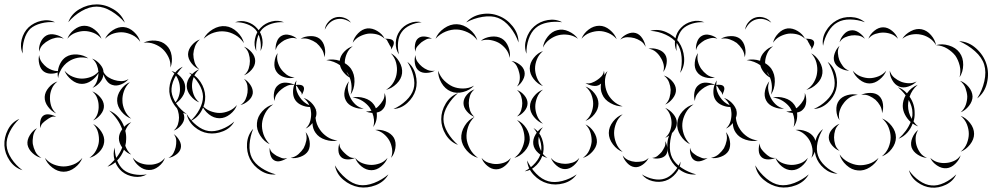

<svg xmlns="http://www.w3.org/2000/svg" viewBox="-94 -732 4507 872"><path d="M216 -631Q230 -669 267 -690.5Q304 -712 345 -712Q385 -712 422 -689.5Q459 -667 473 -629Q447 -660 412 -681Q377 -702 345 -702Q312 -702 277 -682Q242 -662 216 -631ZM9 -489Q-4 -519 4.5 -552.5Q13 -586 36 -608Q60 -630 93.5 -637.5Q127 -645 156 -631Q124 -634 93 -626Q62 -618 43 -601Q25 -583 16 -552Q7 -521 9 -489ZM212 -556Q220 -579 242.5 -597Q265 -615 289 -615Q314 -615 336.5 -597Q359 -579 367 -556Q351 -575 330 -583Q309 -591 289 -591Q270 -591 248.5 -583Q227 -575 212 -556ZM383 -556Q394 -579 418.5 -595Q443 -611 468 -609Q493 -607 514.5 -587Q536 -567 543 -542Q528 -563 507 -573Q486 -583 466 -585Q446 -587 423.5 -580.5Q401 -574 383 -556ZM84 -497Q81 -517 90 -539Q99 -561 117 -571Q134 -580 157.5 -574.5Q181 -569 196 -556Q177 -564 159.5 -560.5Q142 -557 128 -549Q114 -542 101 -529.5Q88 -517 84 -497ZM558 -538Q582 -550 612 -547.5Q642 -545 661 -527Q681 -509 685.5 -479Q690 -449 680 -425Q682 -451 671 -473Q660 -495 645 -509Q630 -523 607 -532Q584 -541 558 -538ZM170 -377Q167 -390 168 -403Q153 -397 135.5 -397.5Q118 -398 105 -407Q90 -418 84.5 -440.5Q79 -463 84 -482Q86 -462 96.5 -448.5Q107 -435 119 -426Q129 -419 142 -414Q155 -409 169 -409Q171 -428 180.5 -445.5Q190 -463 205 -473Q227 -487 257 -484.5Q287 -482 307 -467Q282 -474 259 -469.5Q236 -465 218 -453Q207 -446 197 -435Q187 -424 180 -410L183 -411L179 -408Q172 -394 170 -377ZM324 -466Q344 -459 360 -440.5Q376 -422 376 -405Q384 -390 397.5 -381.5Q411 -373 424 -369Q439 -364 456 -363.5Q473 -363 490 -373Q478 -358 456.5 -349Q435 -340 417 -346Q402 -350 391.5 -364Q381 -378 376 -394Q374 -374 359 -357Q344 -340 326 -333Q341 -347 347 -365Q353 -383 353 -400Q342 -380 321 -365.5Q300 -351 278 -351Q253 -351 230.5 -369.5Q208 -388 199 -411Q215 -392 236.5 -383.5Q258 -375 278 -375Q297 -375 317 -382Q337 -389 353 -406Q352 -421 345.5 -437.5Q339 -454 324 -466ZM685 -410Q708 -403 727 -382.5Q746 -362 747 -338Q749 -314 733 -291Q717 -268 695 -258Q712 -275 718.5 -296Q725 -317 723 -336Q722 -355 713 -375Q704 -395 685 -410ZM764 -402Q796 -391 816.5 -360Q837 -329 838 -294Q839 -260 820.5 -227.5Q802 -195 770 -182Q796 -205 812 -235.5Q828 -266 828 -294Q827 -322 809 -351.5Q791 -381 764 -402ZM161 -217Q140 -226 124 -247.5Q108 -269 109 -292Q110 -314 127.5 -334.5Q145 -355 167 -362Q149 -348 141 -328.5Q133 -309 133 -291Q132 -272 138 -252Q144 -232 161 -217ZM502 -193Q477 -202 458 -225Q439 -248 438 -274Q437 -300 454.5 -324.5Q472 -349 496 -359Q477 -341 469 -318.5Q461 -296 462 -275Q462 -254 472 -231.5Q482 -209 502 -193ZM325 -317Q344 -310 360.5 -291.5Q377 -273 378 -252Q379 -232 363.5 -212.5Q348 -193 329 -185Q344 -199 349.5 -217Q355 -235 354 -252Q354 -268 347.5 -286Q341 -304 325 -317ZM695 -258Q713 -252 728 -234.5Q743 -217 743 -198Q743 -180 728 -162.5Q713 -145 695 -139Q709 -151 714 -167Q719 -183 719 -198Q719 -213 714 -229.5Q709 -246 695 -258ZM402 -230Q426 -220 443.5 -200.5Q461 -181 470 -156Q484 -171 502 -177Q492 -169 485.5 -159Q479 -149 475 -138Q480 -119 479 -100Q479 -85 475 -70Q479 -59 485.5 -48.5Q492 -38 502 -30Q484 -36 469 -52Q458 -23 438 -3Q449 24 467 39Q485 54 514 59.5Q543 65 573 60Q547 75 515 70.5Q483 66 460 47Q440 30 430 5Q413 19 394 25Q411 11 426 -6Q418 -36 427 -62Q427 -38 434 -15Q452 -38 461 -62Q446 -83 446 -104Q446 -125 461 -145Q444 -192 402 -230ZM90 -150Q86 -163 89 -181Q92 -199 103 -207Q114 -215 132 -212Q150 -209 161 -201Q148 -205 137 -199.5Q126 -194 117 -187Q108 -181 99.5 -172.5Q91 -164 90 -150ZM8 41Q-28 30 -50 -2.5Q-72 -35 -74 -71Q-76 -108 -58 -143Q-40 -178 -6 -192Q-33 -167 -49.5 -134Q-66 -101 -64 -72Q-62 -42 -42 -11.5Q-22 19 8 41ZM329 -169Q351 -158 366.5 -134Q382 -110 379 -86Q376 -61 356 -41Q336 -21 312 -15Q332 -29 342.5 -49Q353 -69 355 -88Q357 -108 351.5 -130Q346 -152 329 -169ZM94 -15Q73 -19 54 -36.5Q35 -54 31 -75Q28 -96 41.5 -118Q55 -140 74 -150Q60 -134 56.5 -114.5Q53 -95 55 -78Q58 -61 66.5 -43.5Q75 -26 94 -15ZM695 -123Q710 -113 720.5 -94.5Q731 -76 727 -59Q723 -42 705.5 -29.5Q688 -17 671 -15Q687 -23 694 -37Q701 -51 704 -64Q707 -78 706.5 -93.5Q706 -109 695 -123ZM655 -15Q648 7 626.5 24Q605 41 582 40Q559 40 538 23Q517 6 509 -16Q524 2 544 9Q564 16 582 16Q601 17 621 10Q641 3 655 -15ZM280 -15Q271 10 246.5 29Q222 48 195 48Q168 48 143.5 29Q119 10 110 -15Q127 6 150 15Q173 24 195 24Q216 24 239.5 15Q263 6 280 -15Z M974 -631Q1000 -641 1028 -632.5Q1056 -624 1074 -603Q1093 -583 1097.5 -553.5Q1102 -524 1089 -500Q1093 -528 1087 -554Q1081 -580 1067 -597Q1053 -613 1027.5 -622.5Q1002 -632 974 -631ZM831 -556Q844 -582 872.5 -599Q901 -616 930 -613Q959 -610 983 -587Q1007 -564 1014 -536Q998 -560 974 -573.5Q950 -587 927 -589Q904 -592 878 -584Q852 -576 831 -556ZM811 -417Q791 -425 775.5 -445Q760 -465 760 -486Q761 -508 777.5 -527Q794 -546 814 -553Q798 -539 791.5 -521Q785 -503 784 -486Q784 -469 789.5 -450Q795 -431 811 -417ZM1014 -520Q1033 -513 1049 -494.5Q1065 -476 1065 -455Q1065 -434 1049 -415.5Q1033 -397 1014 -390Q1030 -403 1035.5 -421Q1041 -439 1041 -455Q1041 -471 1035.5 -489Q1030 -507 1014 -520ZM754 -214Q721 -223 699.5 -252.5Q678 -282 675 -315Q673 -349 689 -382Q705 -415 736 -429Q712 -405 697.5 -374.5Q683 -344 685 -316Q688 -289 707 -261Q726 -233 754 -214ZM811 -267Q789 -275 771.5 -297Q754 -319 754 -342Q754 -366 771.5 -387.5Q789 -409 811 -417Q793 -402 785.5 -381.5Q778 -361 778 -342Q778 -323 785.5 -302.5Q793 -282 811 -267ZM1014 -374Q1031 -365 1043.5 -346Q1056 -327 1054 -308Q1051 -289 1033.5 -274Q1016 -259 998 -255Q1014 -265 1021 -280.5Q1028 -296 1030 -311Q1032 -326 1029.5 -343Q1027 -360 1014 -374ZM982 -255Q974 -231 951 -213Q928 -195 903 -195Q877 -195 854.5 -213Q832 -231 823 -255Q839 -236 861 -227.5Q883 -219 903 -219Q923 -219 944.5 -227.5Q966 -236 982 -255ZM970 -180Q954 -150 919.5 -136Q885 -122 851 -127Q817 -132 789 -156Q761 -180 754 -214Q772 -184 799 -162.5Q826 -141 853 -137Q880 -133 912 -145Q944 -157 970 -180Z M1381 -597Q1383 -616 1397 -632Q1411 -648 1430 -653Q1448 -658 1468.5 -651.5Q1489 -645 1500 -629Q1466 -653 1432 -644Q1399 -635 1381 -597ZM1070 -500Q1058 -525 1064 -555.5Q1070 -586 1090 -606Q1110 -627 1139.5 -634.5Q1169 -642 1196 -631Q1167 -633 1140 -624.5Q1113 -616 1097 -600Q1081 -583 1074 -555.5Q1067 -528 1070 -500ZM1508 -538Q1513 -561 1532 -580.5Q1551 -600 1574 -603Q1597 -605 1620 -591Q1643 -577 1653 -556Q1636 -572 1615.5 -576.5Q1595 -581 1577 -579Q1558 -576 1539.5 -566.5Q1521 -557 1508 -538ZM1158 -504Q1156 -522 1163 -542Q1170 -562 1186 -570Q1201 -578 1221.5 -573Q1242 -568 1255 -556Q1239 -562 1224 -558.5Q1209 -555 1197 -549Q1185 -542 1173.5 -531.5Q1162 -521 1158 -504ZM1271 -556Q1289 -567 1315 -568Q1341 -569 1358 -556Q1375 -542 1380.5 -517Q1386 -492 1379 -472Q1378 -493 1367 -509.5Q1356 -526 1343 -537Q1329 -547 1310.5 -553.5Q1292 -560 1271 -556ZM1653 -556Q1662 -557 1675 -555Q1688 -553 1693 -545Q1697 -537 1692 -525Q1687 -513 1681 -506Q1684 -515 1679.5 -521Q1675 -527 1672 -534Q1668 -540 1665 -547Q1662 -554 1653 -556ZM1388 -459Q1417 -466 1449 -456Q1451 -478 1469 -497Q1487 -516 1508 -522Q1490 -509 1481.5 -489.5Q1473 -470 1472 -452Q1472 -450 1472 -445Q1489 -435 1500 -420Q1517 -395 1516 -360.5Q1515 -326 1498 -302Q1504 -322 1502.5 -342.5Q1501 -363 1494 -380Q1479 -388 1466.5 -403.5Q1454 -419 1450 -436Q1437 -445 1421.5 -451Q1406 -457 1388 -459ZM1244 -380Q1223 -374 1198.5 -381Q1174 -388 1162 -406Q1150 -423 1152.5 -448.5Q1155 -474 1167 -491Q1162 -471 1167 -452Q1172 -433 1182 -419Q1192 -405 1207 -393.5Q1222 -382 1244 -380ZM1681 -490Q1704 -478 1719.5 -451.5Q1735 -425 1732 -399Q1729 -373 1707 -351.5Q1685 -330 1659 -324Q1682 -338 1694 -359.5Q1706 -381 1708 -402Q1711 -423 1705 -447Q1699 -471 1681 -490ZM1756 -451Q1784 -430 1793.5 -393.5Q1803 -357 1794 -324Q1784 -290 1756 -264.5Q1728 -239 1693 -237Q1725 -251 1750.5 -275.5Q1776 -300 1784 -327Q1792 -353 1783.5 -387.5Q1775 -422 1756 -451ZM1480 -406 1479 -409Q1483 -396 1492 -386Q1487 -397 1480 -406ZM1153 -273Q1147 -291 1151 -313Q1155 -335 1170 -346Q1184 -358 1206 -356.5Q1228 -355 1243 -347Q1246 -358 1253 -367Q1250 -357 1250 -346Q1259 -348 1269.5 -346.5Q1280 -345 1284 -339Q1289 -332 1285 -319.5Q1281 -307 1276 -300Q1278 -308 1273 -314Q1268 -320 1264 -325Q1261 -330 1258 -335.5Q1255 -341 1250 -344Q1250 -328 1255 -314.5Q1260 -301 1268 -290Q1275 -279 1286 -269.5Q1297 -260 1311 -254Q1302 -274 1285 -287Q1303 -282 1319 -266.5Q1335 -251 1341 -233Q1342 -234 1343 -235L1341 -231Q1343 -226 1343 -221Q1344 -209 1339 -197Q1342 -167 1359 -143Q1371 -125 1391.5 -111Q1412 -97 1439 -94Q1413 -88 1383.5 -97.5Q1354 -107 1339 -129Q1326 -147 1325 -173Q1312 -156 1294 -148Q1310 -163 1315 -182.5Q1320 -202 1319 -219Q1318 -234 1314 -246Q1295 -246 1276.5 -254Q1258 -262 1248 -276Q1238 -290 1237 -309.5Q1236 -329 1242 -346Q1225 -349 1210.5 -342.5Q1196 -336 1185 -327Q1173 -318 1163.5 -305Q1154 -292 1153 -273ZM1558 -239Q1536 -236 1511.5 -246Q1487 -256 1477 -275Q1466 -295 1471.5 -320.5Q1477 -346 1491 -363Q1483 -342 1486.5 -322Q1490 -302 1498 -287Q1506 -271 1521 -257Q1536 -243 1558 -239ZM1507 -289Q1532 -295 1560.5 -286.5Q1589 -278 1604 -257Q1610 -249 1613 -240Q1620 -244 1626 -251Q1637 -262 1645.5 -276.5Q1654 -291 1652 -310Q1660 -293 1658.5 -270Q1657 -247 1643 -234Q1634 -224 1617 -221Q1621 -183 1601 -155Q1606 -172 1604.5 -188.5Q1603 -205 1597 -219Q1581 -220 1568 -226Q1580 -225 1593 -229Q1589 -236 1585 -243Q1573 -260 1553 -273Q1533 -286 1507 -289ZM1131 -77Q1105 -89 1087.5 -117Q1070 -145 1073 -173Q1075 -202 1097 -226.5Q1119 -251 1147 -258Q1123 -242 1110.5 -218Q1098 -194 1096 -171Q1094 -148 1102.5 -122.5Q1111 -97 1131 -77ZM1159 60Q1123 64 1090 43Q1057 22 1041 -10Q1025 -43 1028 -81.5Q1031 -120 1056 -147Q1042 -113 1039.5 -77Q1037 -41 1050 -15Q1063 11 1093.5 31Q1124 51 1159 60ZM1610 -142Q1633 -145 1658 -135.5Q1683 -126 1695 -106Q1706 -86 1701.5 -59Q1697 -32 1682 -15Q1690 -36 1686.5 -57Q1683 -78 1674 -94Q1665 -110 1649 -123.5Q1633 -137 1610 -142ZM1294 -132Q1308 -116 1312 -91Q1316 -66 1306 -47Q1295 -29 1271 -20Q1247 -11 1226 -15Q1247 -19 1261.5 -32Q1276 -45 1285 -59Q1293 -74 1297 -93Q1301 -112 1294 -132ZM1519 -15Q1505 -8 1486 -8Q1467 -8 1456 -18Q1444 -29 1443 -48Q1442 -67 1448 -81Q1447 -66 1455 -55Q1463 -44 1472 -36Q1481 -27 1492.5 -20Q1504 -13 1519 -15ZM1211 -15Q1199 -6 1181.5 -1Q1164 4 1151 -4Q1139 -11 1134 -28.5Q1129 -46 1131 -61Q1134 -46 1143.5 -38Q1153 -30 1163 -24Q1173 -19 1185 -14.5Q1197 -10 1211 -15ZM1666 -15Q1658 7 1637 24Q1616 41 1593 41Q1569 41 1548 24Q1527 7 1519 -15Q1534 3 1554 10Q1574 17 1593 17Q1611 17 1631 10Q1651 3 1666 -15ZM1670 60Q1651 94 1612.5 109Q1574 124 1536 118Q1497 111 1465.5 84.5Q1434 58 1427 19Q1447 53 1477 78Q1507 103 1537 108Q1568 113 1604.5 99Q1641 85 1670 60Z M2023 -630Q2050 -660 2092 -667.5Q2134 -675 2171 -660Q2208 -646 2234.5 -612.5Q2261 -579 2261 -539Q2248 -577 2222.5 -608.5Q2197 -640 2167 -651Q2138 -662 2098 -655.5Q2058 -649 2023 -630ZM1718 -485Q1702 -508 1703.5 -538.5Q1705 -569 1722 -592Q1738 -615 1766 -626.5Q1794 -638 1821 -631Q1793 -629 1768 -617Q1743 -605 1730 -586Q1717 -568 1714 -540.5Q1711 -513 1718 -485ZM1884 -556Q1895 -584 1923 -603.5Q1951 -623 1981 -622Q2011 -621 2038 -599.5Q2065 -578 2074 -549Q2056 -573 2030.5 -585Q2005 -597 1981 -598Q1956 -599 1930 -588.5Q1904 -578 1884 -556ZM2090 -547Q2108 -562 2136 -565.5Q2164 -569 2185 -557Q2205 -545 2215 -519Q2225 -493 2221 -469Q2217 -493 2203 -510Q2189 -527 2172 -537Q2156 -546 2134.5 -550Q2113 -554 2090 -547ZM1793 -497Q1788 -511 1791 -530Q1794 -549 1805 -558Q1817 -568 1836 -566Q1855 -564 1868 -556Q1853 -559 1841.5 -553Q1830 -547 1820 -540Q1811 -532 1802 -522Q1793 -512 1793 -497ZM1881 -411Q1865 -402 1843.5 -401Q1822 -400 1808 -411Q1794 -422 1790.5 -443.5Q1787 -465 1793 -482Q1793 -464 1802.5 -451Q1812 -438 1823 -429Q1834 -420 1848.5 -414Q1863 -408 1881 -411ZM2229 -455Q2247 -453 2265.5 -439.5Q2284 -426 2288 -407Q2292 -389 2281 -369Q2270 -349 2254 -339Q2265 -354 2266.5 -371Q2268 -388 2264 -402Q2261 -417 2253 -432Q2245 -447 2229 -455ZM2059 -343Q2040 -322 2009 -314Q1978 -306 1953 -317Q1927 -328 1911 -355.5Q1895 -383 1896 -411Q1905 -384 1923.5 -366Q1942 -348 1962 -339Q1983 -330 2009 -330Q2035 -330 2059 -343ZM2061 -201Q2042 -208 2026.5 -226Q2011 -244 2011 -264Q2011 -284 2026.5 -302Q2042 -320 2061 -326Q2046 -314 2040.5 -297Q2035 -280 2035 -264Q2035 -248 2040.5 -231Q2046 -214 2061 -201ZM2254 -323Q2272 -317 2287 -299.5Q2302 -282 2302 -263Q2302 -244 2287 -226.5Q2272 -209 2254 -203Q2268 -215 2273 -231.5Q2278 -248 2278 -263Q2278 -278 2273 -294.5Q2268 -311 2254 -323ZM1986 -74Q1951 -87 1930.5 -120.5Q1910 -154 1910 -191Q1910 -228 1930.5 -262Q1951 -296 1986 -309Q1958 -285 1939 -253Q1920 -221 1920 -191Q1920 -162 1939 -130Q1958 -98 1986 -74ZM2077 -15Q2048 -23 2026 -48Q2004 -73 2001 -102Q1999 -132 2016.5 -160.5Q2034 -189 2061 -201Q2040 -181 2031.5 -154.5Q2023 -128 2025 -104Q2027 -81 2040 -56.5Q2053 -32 2077 -15ZM2254 -187Q2279 -176 2296 -150Q2313 -124 2312 -97Q2310 -69 2289 -45.5Q2268 -22 2242 -15Q2264 -31 2275 -54Q2286 -77 2288 -98Q2289 -120 2281.5 -144Q2274 -168 2254 -187ZM2329 -151Q2356 -134 2367.5 -102Q2379 -70 2373 -39Q2367 -8 2343.5 17Q2320 42 2289 46Q2317 31 2337.5 7.5Q2358 -16 2363 -41Q2368 -66 2358.5 -96Q2349 -126 2329 -151ZM2226 -15Q2219 5 2200 21Q2181 37 2159 37Q2138 37 2119 21Q2100 5 2093 -15Q2106 1 2124.5 7Q2143 13 2159 13Q2176 13 2194.5 7Q2213 1 2226 -15Z M2297 -488Q2285 -520 2296 -555Q2307 -590 2332 -612Q2358 -635 2394 -641Q2430 -647 2459 -631Q2426 -636 2392.5 -629.5Q2359 -623 2339 -605Q2318 -587 2307 -554.5Q2296 -522 2297 -488ZM2547 -556Q2556 -580 2579 -597.5Q2602 -615 2628 -615Q2653 -615 2675.5 -596.5Q2698 -578 2707 -554Q2691 -573 2669 -582Q2647 -591 2627 -591Q2607 -591 2585 -583Q2563 -575 2547 -556ZM2372 -516Q2375 -542 2393.5 -565.5Q2412 -589 2437 -595Q2462 -602 2489 -589.5Q2516 -577 2531 -556Q2510 -571 2486 -574Q2462 -577 2442 -572Q2422 -567 2402.5 -553Q2383 -539 2372 -516ZM2859 -592Q2895 -602 2931 -586.5Q2967 -571 2989 -541Q3010 -510 3013 -470.5Q3016 -431 2995 -401Q3005 -437 3001.5 -474Q2998 -511 2981 -535Q2963 -559 2929.5 -574.5Q2896 -590 2859 -592ZM2723 -552Q2734 -568 2754.5 -577.5Q2775 -587 2793 -582Q2811 -577 2823.5 -557.5Q2836 -538 2838 -519Q2830 -537 2815.5 -546Q2801 -555 2787 -559Q2772 -563 2755 -563Q2738 -563 2723 -552ZM2851 -511Q2870 -515 2893 -508Q2916 -501 2927 -484Q2937 -468 2933.5 -444Q2930 -420 2918 -405Q2924 -423 2919.5 -440.5Q2915 -458 2906 -471Q2898 -485 2884.5 -496.5Q2871 -508 2851 -511ZM2372 -341Q2348 -350 2330 -373Q2312 -396 2312 -421Q2312 -446 2330 -469Q2348 -492 2372 -500Q2353 -484 2344.5 -462.5Q2336 -441 2336 -421Q2336 -401 2344.5 -379Q2353 -357 2372 -341ZM2734 -249Q2707 -248 2679 -263.5Q2651 -279 2641 -304Q2631 -326 2636 -353Q2634 -350 2630 -348Q2617 -339 2597.5 -342.5Q2578 -346 2565 -355Q2580 -351 2593.5 -356Q2607 -361 2617 -368Q2628 -375 2637.5 -385Q2647 -395 2649 -411Q2651 -402 2651 -391Q2657 -402 2665 -409Q2653 -385 2653.5 -359.5Q2654 -334 2663 -313Q2671 -293 2689.5 -275Q2708 -257 2734 -249ZM2921 -389Q2941 -383 2958 -364.5Q2975 -346 2976 -325Q2977 -305 2961.5 -285Q2946 -265 2927 -257Q2942 -271 2947 -289.5Q2952 -308 2952 -324Q2951 -341 2944.5 -358.5Q2938 -376 2921 -389ZM2565 -339Q2588 -331 2606 -308.5Q2624 -286 2624 -261Q2624 -236 2606 -213.5Q2588 -191 2565 -183Q2584 -199 2592 -220Q2600 -241 2600 -261Q2600 -281 2592 -302Q2584 -323 2565 -339ZM2372 -170Q2349 -179 2331 -201Q2313 -223 2313 -248Q2313 -272 2331 -294.5Q2349 -317 2372 -325Q2353 -310 2345 -288.5Q2337 -267 2337 -248Q2337 -228 2345 -207Q2353 -186 2372 -170ZM2927 -242Q2947 -234 2963.5 -214.5Q2980 -195 2980 -174Q2980 -153 2963.5 -133.5Q2947 -114 2927 -106Q2943 -120 2949.5 -138.5Q2956 -157 2956 -174Q2956 -191 2949.5 -209.5Q2943 -228 2927 -242ZM2734 -42Q2709 -51 2690 -76Q2671 -101 2671 -128Q2671 -155 2690 -179.5Q2709 -204 2734 -213Q2713 -196 2704 -172.5Q2695 -149 2695 -128Q2695 -106 2704 -82.5Q2713 -59 2734 -42ZM2565 -167Q2587 -157 2602.5 -133.5Q2618 -110 2617 -86Q2615 -63 2595.5 -42Q2576 -21 2553 -15Q2573 -29 2582 -49Q2591 -69 2593 -88Q2594 -107 2588 -128.5Q2582 -150 2565 -167ZM2392 -15Q2370 -20 2350.5 -37.5Q2331 -55 2328 -77Q2325 -99 2338.5 -121.5Q2352 -144 2372 -154Q2357 -138 2353.5 -118Q2350 -98 2352 -80Q2355 -63 2364 -45Q2373 -27 2392 -15ZM2927 -91Q2935 -78 2937 -59Q2939 -40 2930 -28Q2920 -16 2901 -13Q2882 -10 2868 -15Q2883 -16 2893 -24.5Q2903 -33 2911 -42Q2918 -52 2924 -64Q2930 -76 2927 -91ZM2852 -15Q2844 2 2825.5 15.5Q2807 29 2789 27Q2770 25 2754.5 8.5Q2739 -8 2734 -26Q2745 -11 2760.5 -4.5Q2776 2 2791 3Q2806 4 2822.5 1Q2839 -2 2852 -15ZM2537 -15Q2530 4 2511.5 20Q2493 36 2472 36Q2452 36 2433.5 20Q2415 4 2408 -15Q2421 1 2438.5 6.5Q2456 12 2472 12Q2489 12 2506.5 6.5Q2524 1 2537 -15ZM2525 60Q2504 90 2466 100.5Q2428 111 2393 101Q2357 91 2330 62.5Q2303 34 2300 -3Q2316 31 2341.5 57Q2367 83 2396 91Q2424 99 2459.5 90Q2495 81 2525 60ZM2997 2Q2996 31 2975.5 55.5Q2955 80 2928 89Q2900 98 2869.5 90.5Q2839 83 2821 60Q2845 75 2873.5 81Q2902 87 2925 79Q2947 72 2966.5 50.5Q2986 29 2997 2Z M3290 -597Q3292 -616 3306 -632Q3320 -648 3339 -653Q3357 -658 3377.5 -651.5Q3398 -645 3409 -629Q3375 -653 3341 -644Q3308 -635 3290 -597ZM2979 -500Q2967 -525 2973 -555.5Q2979 -586 2999 -606Q3019 -627 3048.5 -634.5Q3078 -642 3105 -631Q3076 -633 3049 -624.5Q3022 -616 3006 -600Q2990 -583 2983 -555.5Q2976 -528 2979 -500ZM3417 -538Q3422 -561 3441 -580.5Q3460 -600 3483 -603Q3506 -605 3529 -591Q3552 -577 3562 -556Q3545 -572 3524.5 -576.5Q3504 -581 3486 -579Q3467 -576 3448.5 -566.5Q3430 -557 3417 -538ZM3067 -504Q3065 -522 3072 -542Q3079 -562 3095 -570Q3110 -578 3130.5 -573Q3151 -568 3164 -556Q3148 -562 3133 -558.5Q3118 -555 3106 -549Q3094 -542 3082.5 -531.5Q3071 -521 3067 -504ZM3180 -556Q3198 -567 3224 -568Q3250 -569 3267 -556Q3284 -542 3289.5 -517Q3295 -492 3288 -472Q3287 -493 3276 -509.5Q3265 -526 3252 -537Q3238 -547 3219.5 -553.5Q3201 -560 3180 -556ZM3562 -556Q3571 -557 3584 -555Q3597 -553 3602 -545Q3606 -537 3601 -525Q3596 -513 3590 -506Q3593 -515 3588.5 -521Q3584 -527 3581 -534Q3577 -540 3574 -547Q3571 -554 3562 -556ZM3297 -459Q3326 -466 3358 -456Q3360 -478 3378 -497Q3396 -516 3417 -522Q3399 -509 3390.5 -489.5Q3382 -470 3381 -452Q3381 -450 3381 -445Q3398 -435 3409 -420Q3426 -395 3425 -360.5Q3424 -326 3407 -302Q3413 -322 3411.5 -342.5Q3410 -363 3403 -380Q3388 -388 3375.5 -403.5Q3363 -419 3359 -436Q3346 -445 3330.5 -451Q3315 -457 3297 -459ZM3153 -380Q3132 -374 3107.5 -381Q3083 -388 3071 -406Q3059 -423 3061.5 -448.5Q3064 -474 3076 -491Q3071 -471 3076 -452Q3081 -433 3091 -419Q3101 -405 3116 -393.5Q3131 -382 3153 -380ZM3590 -490Q3613 -478 3628.5 -451.5Q3644 -425 3641 -399Q3638 -373 3616 -351.5Q3594 -330 3568 -324Q3591 -338 3603 -359.5Q3615 -381 3617 -402Q3620 -423 3614 -447Q3608 -471 3590 -490ZM3665 -451Q3693 -430 3702.5 -393.5Q3712 -357 3703 -324Q3693 -290 3665 -264.5Q3637 -239 3602 -237Q3634 -251 3659.5 -275.5Q3685 -300 3693 -327Q3701 -353 3692.5 -387.5Q3684 -422 3665 -451ZM3389 -406 3388 -409Q3392 -396 3401 -386Q3396 -397 3389 -406ZM3062 -273Q3056 -291 3060 -313Q3064 -335 3079 -346Q3093 -358 3115 -356.5Q3137 -355 3152 -347Q3155 -358 3162 -367Q3159 -357 3159 -346Q3168 -348 3178.5 -346.5Q3189 -345 3193 -339Q3198 -332 3194 -319.5Q3190 -307 3185 -300Q3187 -308 3182 -314Q3177 -320 3173 -325Q3170 -330 3167 -335.5Q3164 -341 3159 -344Q3159 -328 3164 -314.5Q3169 -301 3177 -290Q3184 -279 3195 -269.5Q3206 -260 3220 -254Q3211 -274 3194 -287Q3212 -282 3228 -266.5Q3244 -251 3250 -233Q3251 -234 3252 -235L3250 -231Q3252 -226 3252 -221Q3253 -209 3248 -197Q3251 -167 3268 -143Q3280 -125 3300.5 -111Q3321 -97 3348 -94Q3322 -88 3292.5 -97.5Q3263 -107 3248 -129Q3235 -147 3234 -173Q3221 -156 3203 -148Q3219 -163 3224 -182.5Q3229 -202 3228 -219Q3227 -234 3223 -246Q3204 -246 3185.5 -254Q3167 -262 3157 -276Q3147 -290 3146 -309.5Q3145 -329 3151 -346Q3134 -349 3119.5 -342.5Q3105 -336 3094 -327Q3082 -318 3072.5 -305Q3063 -292 3062 -273ZM3467 -239Q3445 -236 3420.5 -246Q3396 -256 3386 -275Q3375 -295 3380.5 -320.5Q3386 -346 3400 -363Q3392 -342 3395.5 -322Q3399 -302 3407 -287Q3415 -271 3430 -257Q3445 -243 3467 -239ZM3416 -289Q3441 -295 3469.5 -286.5Q3498 -278 3513 -257Q3519 -249 3522 -240Q3529 -244 3535 -251Q3546 -262 3554.5 -276.5Q3563 -291 3561 -310Q3569 -293 3567.5 -270Q3566 -247 3552 -234Q3543 -224 3526 -221Q3530 -183 3510 -155Q3515 -172 3513.5 -188.5Q3512 -205 3506 -219Q3490 -220 3477 -226Q3489 -225 3502 -229Q3498 -236 3494 -243Q3482 -260 3462 -273Q3442 -286 3416 -289ZM3040 -77Q3014 -89 2996.5 -117Q2979 -145 2982 -173Q2984 -202 3006 -226.5Q3028 -251 3056 -258Q3032 -242 3019.5 -218Q3007 -194 3005 -171Q3003 -148 3011.5 -122.5Q3020 -97 3040 -77ZM3068 60Q3032 64 2999 43Q2966 22 2950 -10Q2934 -43 2937 -81.5Q2940 -120 2965 -147Q2951 -113 2948.5 -77Q2946 -41 2959 -15Q2972 11 3002.5 31Q3033 51 3068 60ZM3519 -142Q3542 -145 3567 -135.5Q3592 -126 3604 -106Q3615 -86 3610.5 -59Q3606 -32 3591 -15Q3599 -36 3595.5 -57Q3592 -78 3583 -94Q3574 -110 3558 -123.5Q3542 -137 3519 -142ZM3203 -132Q3217 -116 3221 -91Q3225 -66 3215 -47Q3204 -29 3180 -20Q3156 -11 3135 -15Q3156 -19 3170.5 -32Q3185 -45 3194 -59Q3202 -74 3206 -93Q3210 -112 3203 -132ZM3428 -15Q3414 -8 3395 -8Q3376 -8 3365 -18Q3353 -29 3352 -48Q3351 -67 3357 -81Q3356 -66 3364 -55Q3372 -44 3381 -36Q3390 -27 3401.5 -20Q3413 -13 3428 -15ZM3120 -15Q3108 -6 3090.5 -1Q3073 4 3060 -4Q3048 -11 3043 -28.5Q3038 -46 3040 -61Q3043 -46 3052.5 -38Q3062 -30 3072 -24Q3082 -19 3094 -14.5Q3106 -10 3120 -15ZM3575 -15Q3567 7 3546 24Q3525 41 3502 41Q3478 41 3457 24Q3436 7 3428 -15Q3443 3 3463 10Q3483 17 3502 17Q3520 17 3540 10Q3560 3 3575 -15ZM3579 60Q3560 94 3521.5 109Q3483 124 3445 118Q3406 111 3374.5 84.5Q3343 58 3336 19Q3356 53 3386 78Q3416 103 3446 108Q3477 113 3513.5 99Q3550 85 3579 60Z M3644 -524Q3638 -558 3656.5 -590Q3675 -622 3705 -639Q3734 -656 3771 -654.5Q3808 -653 3834 -631Q3802 -643 3767.5 -643.5Q3733 -644 3709 -630Q3685 -617 3667.5 -587.5Q3650 -558 3644 -524ZM3850 -556Q3857 -576 3876.5 -592Q3896 -608 3917 -608Q3938 -608 3957.5 -592Q3977 -576 3984 -556Q3970 -572 3952 -578Q3934 -584 3917 -584Q3900 -584 3881.5 -578Q3863 -572 3850 -556ZM4004 -556Q4017 -577 4042.5 -590.5Q4068 -604 4092 -599Q4116 -594 4134.5 -572.5Q4153 -551 4157 -527Q4145 -548 4125.5 -560Q4106 -572 4087 -575Q4068 -579 4045.5 -575Q4023 -571 4004 -556ZM3719 -540Q3723 -558 3737.5 -575Q3752 -592 3770 -594Q3788 -597 3806.5 -584.5Q3825 -572 3834 -556Q3820 -568 3804 -570.5Q3788 -573 3773 -571Q3759 -569 3744 -562.5Q3729 -556 3719 -540ZM4262 -545Q4305 -543 4339 -512.5Q4373 -482 4386 -441Q4399 -400 4388.5 -355.5Q4378 -311 4344 -285Q4367 -321 4376.5 -363Q4386 -405 4376 -438Q4366 -471 4334 -499.5Q4302 -528 4262 -545ZM4157 -527Q4184 -535 4215.5 -525.5Q4247 -516 4264 -493Q4281 -470 4280.5 -437.5Q4280 -405 4264 -381Q4271 -409 4264.5 -434.5Q4258 -460 4245 -479Q4231 -497 4208.5 -511Q4186 -525 4157 -527ZM3763 -411Q3744 -411 3723.5 -421.5Q3703 -432 3696 -450Q3689 -468 3697 -490Q3705 -512 3719 -524Q3710 -508 3711.5 -490.5Q3713 -473 3718 -459Q3724 -445 3734.5 -431Q3745 -417 3763 -411ZM4069 -362Q4055 -347 4031.5 -339Q4008 -331 3989 -339Q3970 -347 3958 -368.5Q3946 -390 3947 -411Q3953 -391 3968 -379Q3983 -367 3998 -361Q4013 -355 4032 -354Q4051 -353 4069 -362ZM3931 -411Q3923 -389 3901 -371Q3879 -353 3855 -353Q3831 -353 3809 -371Q3787 -389 3779 -411Q3794 -393 3815 -385Q3836 -377 3855 -377Q3874 -377 3895 -385Q3916 -393 3931 -411ZM4266 -365Q4288 -358 4305 -337.5Q4322 -317 4323 -294Q4323 -272 4306.5 -251Q4290 -230 4269 -222Q4286 -237 4292.5 -256.5Q4299 -276 4299 -294Q4298 -312 4291 -331.5Q4284 -351 4266 -365ZM4076 -158Q4063 -162 4051 -171Q4043 -148 4026.5 -129.5Q4010 -111 3987 -102Q4025 -136 4042 -178Q4026 -192 4016 -211.5Q4006 -231 4006 -251Q4006 -275 4019 -299Q4004 -319 3984 -336Q4007 -328 4025 -308Q4045 -336 4074 -347Q4060 -335 4051 -321.5Q4042 -308 4037 -293Q4060 -260 4060 -220Q4061 -200 4055 -180Q4064 -167 4076 -158ZM3817 -301Q3835 -310 3859 -310Q3883 -310 3898 -297Q3913 -283 3916 -259.5Q3919 -236 3912 -218Q3912 -237 3903 -252.5Q3894 -268 3882 -279Q3870 -289 3853.5 -296.5Q3837 -304 3817 -301ZM3719 -186Q3706 -204 3704.5 -230.5Q3703 -257 3716 -275Q3729 -293 3754.5 -300Q3780 -307 3802 -301Q3779 -299 3762.5 -287.5Q3746 -276 3736 -261Q3725 -247 3719 -227Q3713 -207 3719 -186ZM4030 -252Q4030 -221 4047 -192Q4051 -207 4050 -220Q4050 -247 4033 -278Q4030 -265 4030 -252ZM4269 -206Q4293 -197 4311.5 -173.5Q4330 -150 4330 -124Q4330 -99 4311.5 -75.5Q4293 -52 4269 -43Q4289 -59 4297.5 -81.5Q4306 -104 4306 -124Q4306 -145 4297.5 -167Q4289 -189 4269 -206ZM3912 -194Q3937 -184 3956 -159.5Q3975 -135 3975 -108Q3975 -81 3956 -56Q3937 -31 3911 -22Q3932 -39 3941.5 -62.5Q3951 -86 3951 -108Q3951 -129 3942 -152.5Q3933 -176 3912 -194ZM3719 -47Q3701 -53 3685.5 -71Q3670 -89 3670 -108Q3670 -128 3685.5 -145.5Q3701 -163 3719 -170Q3704 -157 3699 -140.5Q3694 -124 3694 -108Q3694 -93 3699 -76Q3704 -59 3719 -47ZM3710 57Q3676 56 3648.5 32.5Q3621 9 3611 -23Q3601 -55 3609 -90Q3617 -125 3644 -146Q3626 -118 3619 -85Q3612 -52 3621 -26Q3629 -1 3653.5 22Q3678 45 3710 57ZM4116 -15Q4095 -16 4074 -29.5Q4053 -43 4046 -63Q4040 -83 4049.5 -106Q4059 -129 4076 -142Q4065 -124 4064.5 -105Q4064 -86 4069 -70Q4074 -54 4085 -38.5Q4096 -23 4116 -15ZM3896 -15Q3884 10 3857 27.5Q3830 45 3802 42Q3774 40 3750 18Q3726 -4 3719 -31Q3735 -8 3758.5 4Q3782 16 3804 18Q3826 20 3851 12.5Q3876 5 3896 -15ZM4269 -27Q4263 -6 4244.5 12Q4226 30 4205 32Q4183 34 4161.5 19.5Q4140 5 4131 -15Q4147 0 4166 5Q4185 10 4203 8Q4220 7 4238.5 -1Q4257 -9 4269 -27ZM4249 60Q4235 91 4202 107Q4169 123 4135 120Q4102 117 4072.5 95.5Q4043 74 4034 41Q4053 69 4081 88.5Q4109 108 4136 110Q4163 113 4194 98.5Q4225 84 4249 60Z"/></svg>

Font: Rubik Puddles
Style: Regular
Weight: 400
Designer: Hubert and Fischer, NaN
Foundry: Hubert and Fischer, NaN
Version: Version 2.200